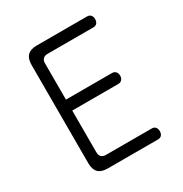

<svg xmlns="http://www.w3.org/2000/svg" viewBox="-170 -858 939 987"><g transform="rotate(-30 300.0 -365.0)"><path d="M177 -414H450Q464 -414 472 -405Q480 -396 480 -381Q480 -367 472 -358Q464 -349 450 -349H177V-101Q177 -83 186.5 -74Q196 -65 214 -65H484Q499 -65 506.5 -56Q514 -47 514 -32Q514 -18 506.5 -9Q499 0 484 0H186Q149 0 131 -18Q113 -36 113 -74V-656Q113 -694 131 -712Q149 -730 186 -730H484Q499 -730 506.5 -721Q514 -712 514 -698Q514 -683 506.5 -674Q499 -665 484 -665H214Q196 -665 186.5 -656Q177 -647 177 -629Z"/></g></svg>

Font: Maple Mono NL ExtraLight
Style: Regular
Weight: 275
Monospace: yes
Designer: subframe7536
Version: Version 7.000